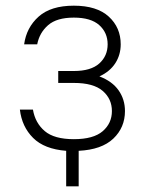

<svg xmlns="http://www.w3.org/2000/svg" viewBox="-20 -526 525 676"><path d="M240 -506Q321 -506 363 -467.5Q405 -429 405 -370Q405 -333 386 -303.5Q367 -274 330 -257Q375 -240 397.5 -208Q420 -176 420 -135Q420 -77 379 -38Q338 1 257 5V130H213V5Q136 -1 96.5 -40.5Q57 -80 50 -140H96Q104 -93 137.5 -64.5Q171 -36 240 -36Q309 -36 341.5 -64Q374 -92 374 -135Q374 -178 341.5 -206Q309 -234 240 -234H185V-276H240Q300 -276 329.5 -302.5Q359 -329 359 -370Q359 -411 329.5 -437.5Q300 -464 240 -464Q180 -464 149.5 -437.5Q119 -411 111 -370H65Q73 -429 116 -467.5Q159 -506 240 -506Z"/></svg>

Font: Retni Sans Light
Style: Regular
Weight: 300
Designer: Vitaly Kuzmin
Foundry: ParaType Ltd.
Version: Version 1.00;March 2, 2019;FontCreator 11.5.0.2425 64-bit; t